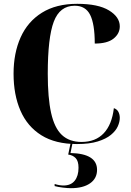

<svg xmlns="http://www.w3.org/2000/svg" viewBox="-20 -744 687 1005"><path d="M383 10Q270 10 196.5 -36Q123 -82 87 -165Q51 -248 51 -358Q51 -466 88 -548.5Q125 -631 199.5 -677.5Q274 -724 384 -724Q494 -724 550.5 -689.5Q607 -655 607 -606Q607 -568 574.5 -542Q542 -516 476 -516Q476 -618 452 -666Q428 -714 371 -714Q293 -714 261.5 -630.5Q230 -547 230 -358Q230 -232 247.5 -153Q265 -74 304 -37.5Q343 -1 407 -1Q480 -1 523 -46.5Q566 -92 576 -178Q593 -172 600 -158Q607 -144 607 -127Q607 -106 596.5 -82.5Q586 -59 560.5 -38Q535 -17 491.5 -3.5Q448 10 383 10ZM351 241Q334 241 309 238Q284 235 266 230V219Q291 227 312 227Q351 227 371 202Q391 177 391 134Q391 99 376 83.5Q361 68 337 65L352 -7H362L349 57Q488 60 488 145Q488 190 451.5 215.5Q415 241 351 241Z"/></svg>

Font: Noto Serif Display SemiCondensed ExtraBold
Style: Regular
Weight: 800
Width: 4
Designer: Monotype Design Team
Foundry: Monotype Imaging Inc.
Version: Version 2.009